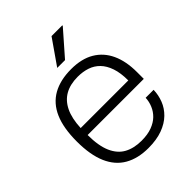

<svg xmlns="http://www.w3.org/2000/svg" viewBox="-210 -833 955 955"><g transform="rotate(-45 268.0 -355.5)"><path d="M269 12Q196 12 144.5 -17.5Q93 -47 66.5 -108Q40 -169 40 -263Q40 -358 66.5 -418.5Q93 -479 145.5 -508.5Q198 -538 275 -538Q348 -538 397 -509Q446 -480 471 -426Q496 -372 496 -296V-248H101Q101 -172 121.5 -125.5Q142 -79 180 -58.5Q218 -38 271 -38Q314 -38 344.5 -49.5Q375 -61 394.5 -80Q414 -99 424.5 -124Q435 -149 436 -175H492Q491 -139 478 -105.5Q465 -72 438 -45.5Q411 -19 369 -3.5Q327 12 269 12ZM101 -297H436Q436 -350 423.5 -386.5Q411 -423 389 -445.5Q367 -468 337 -478Q307 -488 271 -488Q218 -488 181.5 -467.5Q145 -447 124.5 -405Q104 -363 101 -297ZM230 -591 322 -723H397L398 -720L285 -591Z"/></g></svg>

Font: Archivo SemiBold ExtraLight
Style: Regular
Weight: 250
Version: Version 2.001